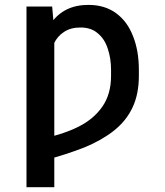

<svg xmlns="http://www.w3.org/2000/svg" viewBox="-20 -573 686 796"><path d="M205.1 -444.3Q205.1 -282.2 205.1 203.1Q176.8 203.1 89.8 203.1Q89.8 15.6 89.8 -545.9Q116.2 -545.9 196.3 -545.9Q198.2 -520.5 205.1 -444.3ZM182.6 -323.2Q169.9 -315.4 129.9 -291Q136.7 -350.6 152.3 -398.4Q168 -446.3 194.3 -480.5Q219.7 -515.6 257.8 -534.2Q295.9 -552.7 346.7 -552.7Q414.1 -552.7 460.9 -518.6Q507.8 -484.4 531.2 -423.8Q555.7 -363.3 555.7 -283.2Q555.7 -275.4 555.7 -258.8Q555.7 -182.6 529.3 -127Q502.9 -71.3 452.1 -31.2Q401.4 8.8 330.1 38.1Q257.8 66.4 168 90.8Q166 60.5 163.1 0Q243.2 -16.6 305.7 -47.9Q368.2 -79.1 404.3 -130.9Q440.4 -182.6 440.4 -258.8Q440.4 -266.6 440.4 -283.2Q440.4 -331.1 426.8 -371.1Q414.1 -411.1 385.7 -434.6Q358.4 -459 313.5 -459Q272.5 -459 245.1 -440.4Q217.8 -422.9 203.1 -391.6Q188.5 -361.3 182.6 -323.2Z"/></svg>

Font: DeepSea
Style: Medium
Weight: 500
Designer: Stem
Version: Version 3.019;git-0a5106e0b